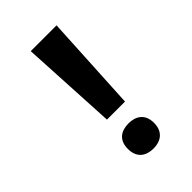

<svg xmlns="http://www.w3.org/2000/svg" viewBox="-200 -741 805 805"><g transform="rotate(-45 202.5 -338.5)"><path d="M165 -236H272L295 -665H142ZM218 -12C259 -12 295 -33 295 -87C295 -141 259 -161 218 -161C175 -161 140 -141 140 -87C140 -33 175 -12 218 -12Z"/></g></svg>

Font: Noto Sans Gunjala Gondi
Style: Bold
Weight: 700
Designer: Ek Type
Foundry: Ek Type
Version: Version 1.004